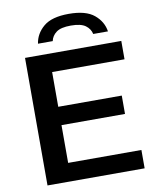

<svg xmlns="http://www.w3.org/2000/svg" viewBox="-100 -1021 898 1097"><g transform="rotate(-10 349.0 -472.0)"><path d="M85.5 0V-740H644V-633.5H224V-432H592.5V-325.5H224V-106.5H649V0ZM172.5 -807Q181 -864.5 228.5 -904.5Q276 -944.5 375 -944.5Q474 -944.5 522 -904.5Q570 -864.5 578.5 -807H493Q486.5 -837.5 459.8 -857Q433 -876.5 375 -876.5Q317 -876.5 290.8 -857Q264.5 -837.5 258 -807Z"/></g></svg>

Font: Encode Sans Expanded SemiBold
Style: Regular
Weight: 600
Width: 7
Designer: Multiple Designers
Foundry: Impallari Type
Version: Version 3.000; ttfautohint (v1.8.3) -l 8 -r 50 -G 200 -x 14 